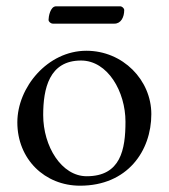

<svg xmlns="http://www.w3.org/2000/svg" viewBox="-20 -575 535 609"><path d="M148 -500H343C364 -500 374 -521 374 -543C374 -549 367 -555 361 -555H158C139 -555 134 -521 134 -512C134 -506 141 -500 148 -500ZM234 14C384 14 460 -96 460 -213C460 -321 370 -414 254 -414C131 -414 35 -298 35 -187C35 -70 122 14 234 14ZM255 -16C175 -16 117 -111 117 -210C117 -294 136 -383 237 -383C322 -383 378 -284 378 -189C378 -101 363 -16 255 -16Z"/></svg>

Font: EB Garamond
Style: Regular
Weight: 400
Designer: Georg Duffner and Octavio Pardo
Foundry: Georg Duffner
Version: Version 1.000;PS 001.000;hotconv 1.0.88;makeotf.lib2.5.64775